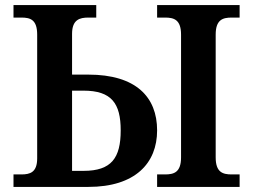

<svg xmlns="http://www.w3.org/2000/svg" viewBox="-20 -734 993 754"><path d="M33 0H327C511 0 597 -93 597 -222C597 -353 514 -441 327 -441H263V-601C263 -657 293 -665 327 -665H358V-714H33V-665H64C99 -665 126 -657 126 -598V-112C126 -57 98 -49 64 -49H33ZM597 0H921V-49H890C855 -49 827 -57 827 -116V-598C827 -657 855 -665 890 -665H921V-714H597V-665H628C663 -665 691 -657 691 -598V-116C691 -57 663 -49 628 -49H597ZM263 -63V-378H308C418 -378 454 -328 454 -222C454 -114 418 -63 308 -63Z"/></svg>

Font: Noto Serif SemiBold
Style: Regular
Weight: 600
Designer: Monotype Design Team
Foundry: Monotype Imaging Inc.
Version: Version 2.013